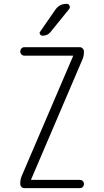

<svg xmlns="http://www.w3.org/2000/svg" viewBox="-20 -975 540 995"><path d="M92.8 -63.5 358.4 -683.6V-684.6L359.4 -685.5Q359.4 -686.5 358.4 -686.5H106.4Q97.7 -686.5 91.3 -692.9Q85 -699.2 85 -708Q85 -716.8 90.8 -723.6Q96.7 -730.5 106.4 -730.5H393.6Q402.3 -730.5 408.7 -723.6Q415 -716.8 415 -708Q415 -683.6 407.2 -667L141.6 -45.9V-44.9L140.6 -43.9Q140.6 -43 141.6 -43H393.6Q402.3 -43 408.7 -37.1Q415 -31.2 415 -22Q415 -12.7 409.2 -6.3Q403.3 0 393.6 0H106.4Q97.7 0 91.3 -6.3Q85 -12.7 85 -22.5Q85 -46.9 92.8 -63.5ZM324.2 -955.1H326.2Q335.9 -955.1 340.3 -945.3Q344.7 -935.5 337.9 -927.7L242.2 -809.6Q227.5 -790 200.2 -790Q192.4 -790 187.5 -797.4Q182.6 -804.7 188.5 -811.5L267.6 -925.8Q289.1 -955.1 324.2 -955.1Z"/></svg>

Font: Rounded-L Mgen+ 1mn light
Style: Regular
Weight: 200
Designer: [Source Han Sans]
Ryoko NISHIZUKA  (kana & ideographs); Paul D. Hunt (Latin, Greek & Cyrillic); Wenlong ZHANG  (bopomofo
Version: Version 1.059.20150602